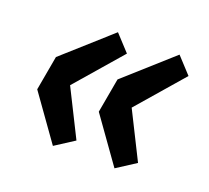

<svg xmlns="http://www.w3.org/2000/svg" viewBox="-79 -544 637 586"><g transform="rotate(20 240.0 -251.0)"><path d="M344 -54 240 -200 260 -312 412 -448 460 -396 330 -246 406 -94ZM144 -54 40 -200 60 -312 212 -448 260 -396 130 -246 206 -94Z"/></g></svg>

Font: TypoPRO Source Sans Pro
Style: Italic
Weight: 900
Italic angle: -11°
Designer: Paul D. Hunt
Foundry: Adobe Systems Incorporated
Version: Version 1.075;PS 2.000;hotconv 1.0.86;makeotf.lib2.5.63406